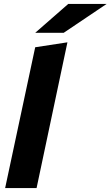

<svg xmlns="http://www.w3.org/2000/svg" viewBox="-20 -951 559 971"><path d="M6 0 158 -712 321 -737 165 0ZM158 -785 325 -931H519L302 -785Z"/></svg>

Font: Red Hat Text VF
Style: Italic
Weight: 400
Italic angle: -12°
Designer: Pentagram, MCKL
Foundry: Pentagram, MCKL
Version: Version 1.023